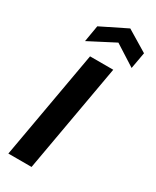

<svg xmlns="http://www.w3.org/2000/svg" viewBox="-238 -1012 874 1075"><g transform="rotate(30 199.5 -474.0)"><path d="M22 0 146 -700H296L172 0ZM79 -760 97 -866 263 -948 399 -866 380 -760 245 -846Z"/></g></svg>

Font: DM Sans 16pt Black
Style: Italic
Weight: 900
Italic angle: -10°
Version: Version 4.004;gftools[0.9.30]